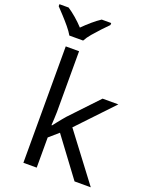

<svg xmlns="http://www.w3.org/2000/svg" viewBox="-218 -1084 929 1178"><g transform="rotate(20 247.0 -495.0)"><path d="M172 -760V-363Q172 -347 170.5 -321Q169 -295 168 -276H172Q178 -284 190 -299Q202 -314 214.5 -329.5Q227 -345 236 -355L407 -536H510L293 -307L525 0H419L233 -250L172 -197V0H85V-760ZM83 -830Q70 -853 48 -879.5Q26 -906 2 -932Q-22 -958 -40 -977V-990H20Q46 -973 74 -949Q102 -925 127 -898Q154 -925 182 -949Q210 -973 236 -990H298V-977Q279 -958 254.5 -932Q230 -906 207.5 -879.5Q185 -853 173 -830Z"/></g></svg>

Font: Noto IKEA Latin
Style: Regular
Weight: 400
Designer: Monotype Design Team
Foundry: Monotype Imaging Inc.
Version: Version 1.0